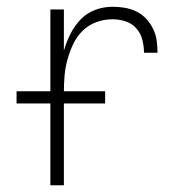

<svg xmlns="http://www.w3.org/2000/svg" viewBox="-20 -548 540 568"><path d="M129 0V-520H169V-398Q176 -423 188 -447Q200 -471 218 -490Q236 -509 261 -518.5Q286 -528 313 -528Q331 -528 349 -525Q367 -522 383.5 -514Q400 -506 412.5 -492.5Q425 -479 433 -462.5Q441 -446 443.5 -428Q446 -410 446 -392H406Q406 -411 401 -430.5Q396 -450 383 -464.5Q370 -479 351 -485Q332 -491 313 -491Q288 -491 265 -482.5Q242 -474 224.5 -457Q207 -440 196.5 -417.5Q186 -395 179.5 -371.5Q173 -348 171 -324Q169 -300 169 -276V0ZM29 -242V-278H291V-242Z"/></svg>

Font: Iosevka Extralight
Style: Regular
Weight: 200
Monospace: yes
Designer: Belleve Invis
Foundry: Belleve Invis
Version: Version 32.0.1; ttfautohint (v1.8.4)